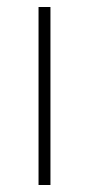

<svg xmlns="http://www.w3.org/2000/svg" viewBox="-20 -528 254 548"><path d="M90 0V-508H124V0Z"/></svg>

Font: IBM Plex Sans Cond ExtLt
Style: Regular
Weight: 200
Width: 3
Designer: Mike Abbink, Paul van der Laan, Pieter van Rosmalen
Foundry: Bold Monday
Version: Version 1.3